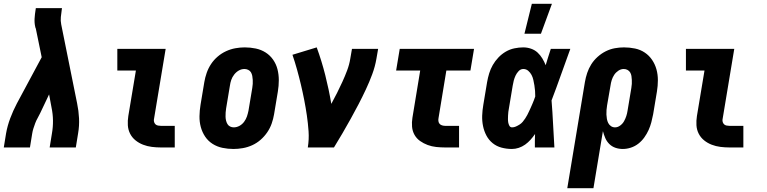

<svg xmlns="http://www.w3.org/2000/svg" viewBox="-25 -778 4045 1013"><path d="M-5 0 7 -74Q14 -114 29 -154Q44 -194 64 -232L195 -476L164 -627Q163 -629 162.5 -631Q162 -633 161 -635V-636Q156 -657 157.5 -680.5Q159 -704 163 -728L164 -735H302L301 -728Q298 -708 296 -688Q294 -668 298 -649L382 -232Q390 -194 392 -154Q394 -114 387 -74L375 0H237L249 -74Q255 -108 254.5 -142.5Q254 -177 247 -210L234 -280L187 -181Q181 -168 173.5 -155Q166 -142 161 -128.5Q156 -115 151.5 -101Q147 -87 145 -74L133 0Z M824 0Q800 0 776 -3Q752 -6 730 -14.5Q708 -23 690 -37.5Q672 -52 661.5 -72.5Q651 -93 649.5 -117Q648 -141 652 -166L692 -406H594V-520H849L787 -147Q786 -140 788.5 -133Q791 -126 796 -121.5Q801 -117 809 -115.5Q817 -114 824 -114H897V0Z M1207 8Q1177 8 1148.5 2Q1120 -4 1096.5 -19Q1073 -34 1057.5 -57Q1042 -80 1034.5 -107.5Q1027 -135 1027.5 -165Q1028 -195 1033 -225L1053 -345Q1057 -369 1065.5 -393.5Q1074 -418 1088.5 -440Q1103 -462 1123.5 -479.5Q1144 -497 1168 -508Q1192 -519 1217 -523.5Q1242 -528 1266 -528Q1296 -528 1324.5 -522Q1353 -516 1376.5 -501Q1400 -486 1416 -463Q1432 -440 1439 -412.5Q1446 -385 1446 -355Q1446 -325 1441 -295L1421 -175Q1417 -151 1408.5 -126.5Q1400 -102 1385 -80Q1370 -58 1350 -40.5Q1330 -23 1306 -12Q1282 -1 1256.5 3.5Q1231 8 1207 8ZM1208 -106Q1224 -106 1238.5 -114Q1253 -122 1263 -135.5Q1273 -149 1278 -164Q1283 -179 1286 -194L1306 -314Q1308 -325 1308.5 -335.5Q1309 -346 1308.5 -356.5Q1308 -367 1306 -377.5Q1304 -388 1299 -396.5Q1294 -405 1284.5 -409.5Q1275 -414 1265 -414Q1249 -414 1235 -406Q1221 -398 1210.5 -384.5Q1200 -371 1195 -356Q1190 -341 1188 -326L1168 -206Q1166 -195 1165.5 -184.5Q1165 -174 1165 -163.5Q1165 -153 1167.5 -142.5Q1170 -132 1175 -123.5Q1180 -115 1189 -110.5Q1198 -106 1208 -106Z M1599 0Q1606 -43 1603 -85.5Q1600 -128 1594 -169Q1588 -210 1580 -251Q1572 -292 1562.5 -332Q1553 -372 1542 -411.5Q1531 -451 1518 -489L1646 -528Q1672 -457 1691 -382Q1710 -307 1723 -230Q1739 -259 1753.5 -288Q1768 -317 1781.5 -346.5Q1795 -376 1806.5 -406.5Q1818 -437 1823 -468L1832 -520H1970L1961 -468Q1954 -427 1939 -386.5Q1924 -346 1905.5 -306.5Q1887 -267 1867 -228.5Q1847 -190 1825.5 -151.5Q1804 -113 1782 -75Q1760 -37 1737 0Z M2324 0Q2300 0 2276.5 -2.5Q2253 -5 2231.5 -13Q2210 -21 2191.5 -34Q2173 -47 2162 -66.5Q2151 -86 2149 -109.5Q2147 -133 2151 -157L2192 -406H2065L2084 -520H2476L2457 -406H2330L2289 -157Q2287 -148 2288 -139.5Q2289 -131 2294 -125Q2299 -119 2307.5 -116.5Q2316 -114 2324 -114H2397V0Z M2676 8Q2648 8 2621.5 1Q2595 -6 2574.5 -22.5Q2554 -39 2541.5 -62.5Q2529 -86 2523.5 -113Q2518 -140 2519 -168Q2520 -196 2525 -225L2545 -345Q2549 -368 2556 -391Q2563 -414 2575 -435Q2587 -456 2604.5 -474.5Q2622 -493 2643.5 -505.5Q2665 -518 2689 -523Q2713 -528 2736 -528Q2757 -528 2777 -521Q2797 -514 2811.5 -500.5Q2826 -487 2836.5 -469.5Q2847 -452 2854 -434Q2860 -455 2867 -476.5Q2874 -498 2881 -520H2984Q2959 -452 2935 -384Q2911 -316 2885 -248Q2890 -187 2893 -124.5Q2896 -62 2900 0H2797Q2797 -18 2797 -35.5Q2797 -53 2798 -71Q2787 -55 2774 -40.5Q2761 -26 2745.5 -15Q2730 -4 2712 2Q2694 8 2676 8ZM2677 -106Q2687 -106 2697 -110.5Q2707 -115 2716.5 -121Q2726 -127 2733 -135.5Q2740 -144 2746 -153Q2752 -162 2757 -171.5Q2762 -181 2766.5 -191Q2771 -201 2775.5 -210.5Q2780 -220 2784 -230Q2788 -240 2792 -249.5Q2796 -259 2799 -269Q2799 -284 2798 -298.5Q2797 -313 2794.5 -327.5Q2792 -342 2789 -356Q2786 -370 2779.5 -382.5Q2773 -395 2762 -404.5Q2751 -414 2736 -414Q2722 -414 2711.5 -403Q2701 -392 2695 -379Q2689 -366 2685.5 -352.5Q2682 -339 2680 -326L2660 -206Q2658 -197 2657 -187.5Q2656 -178 2655.5 -168.5Q2655 -159 2655 -149.5Q2655 -140 2656.5 -131.5Q2658 -123 2662.5 -114.5Q2667 -106 2677 -106ZM2742 -600 2781 -758H2887L2829 -600Z M2968 215 3061 -345Q3065 -369 3073 -393Q3081 -417 3094.5 -438.5Q3108 -460 3128 -478Q3148 -496 3171 -507.5Q3194 -519 3218.5 -523.5Q3243 -528 3267 -528Q3297 -528 3325.5 -522Q3354 -516 3377 -500.5Q3400 -485 3415.5 -462Q3431 -439 3438.5 -412Q3446 -385 3446 -355Q3446 -325 3441 -295L3421 -175Q3417 -154 3411.5 -133Q3406 -112 3397 -92Q3388 -72 3374.5 -53Q3361 -34 3343 -20Q3325 -6 3303.5 1Q3282 8 3261 8Q3240 8 3221.5 1.5Q3203 -5 3189.5 -18.5Q3176 -32 3168.5 -49.5Q3161 -67 3156 -86L3106 215ZM3220 -106Q3234 -106 3247 -115.5Q3260 -125 3267.5 -138.5Q3275 -152 3279.5 -166Q3284 -180 3286 -194L3306 -314Q3308 -325 3308.5 -335.5Q3309 -346 3308.5 -356.5Q3308 -367 3306.5 -377Q3305 -387 3300 -395.5Q3295 -404 3286 -409Q3277 -414 3266 -414Q3251 -414 3237.5 -405Q3224 -396 3215.5 -383Q3207 -370 3202.5 -355.5Q3198 -341 3196 -326L3178 -222Q3176 -210 3175 -197.5Q3174 -185 3174.5 -173.5Q3175 -162 3177 -150.5Q3179 -139 3184 -129Q3189 -119 3198.5 -112.5Q3208 -106 3220 -106Z M3824 0Q3800 0 3776 -3Q3752 -6 3730 -14.5Q3708 -23 3690 -37.5Q3672 -52 3661.5 -72.5Q3651 -93 3649.5 -117Q3648 -141 3652 -166L3692 -406H3594V-520H3849L3787 -147Q3786 -140 3788.5 -133Q3791 -126 3796 -121.5Q3801 -117 3809 -115.5Q3817 -114 3824 -114H3897V0Z"/></svg>

Font: Iosevka Curly Slab Heavy
Style: Italic
Weight: 900
Italic angle: -9°
Monospace: yes
Designer: Belleve Invis
Foundry: Belleve Invis
Version: Version 22.1.2; ttfautohint (v1.8.4)